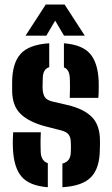

<svg xmlns="http://www.w3.org/2000/svg" viewBox="-20 -794 478 823"><path d="M247.5 8.5V-93Q283.5 -101.5 283.5 -143Q284 -156 284 -160Q284 -164 284 -167.8Q284 -171.5 283.5 -183.5Q283.5 -203.5 275 -216Q266.5 -228.5 244 -234.5L174 -252.5Q104.5 -271 68.5 -305.5Q32.5 -340 32 -406Q32 -425 32 -441Q32.5 -523.5 68.5 -563.2Q104.5 -603 191 -608.5V-506Q164.5 -498 163.5 -461.5Q163.5 -458 163 -448.5Q162.5 -439 162.5 -418Q163 -393 171.5 -378.8Q180 -364.5 206 -358.5L268.5 -344Q338 -328 373.2 -293Q408.5 -258 408.5 -190.5Q408.5 -180.5 408.5 -171.8Q408.5 -163 408 -153.5Q407.5 -73.5 370.5 -35Q333.5 3.5 247.5 8.5ZM279 -374.5Q280 -393 280 -420.2Q280 -447.5 279 -461.5Q277 -497 254 -505V-608.5Q331.5 -602.5 365.5 -564.2Q399.5 -526 403 -446.5Q403.5 -438.5 403.2 -423.5Q403 -408.5 402.8 -394.5Q402.5 -380.5 401.5 -374.5ZM35.5 -156.5Q34.5 -179 35 -198.5Q35.5 -218 36.5 -227H155Q153.5 -194.5 153.8 -175.5Q154 -156.5 154.5 -142Q156.5 -104 185 -94.5V8.5Q106.5 2.5 72.8 -36.5Q39 -75.5 35.5 -156.5ZM89.5 -641 176 -774.5H257L343.5 -641H254.5L216.5 -705.5L178.5 -641Z"/></svg>

Font: Big Shoulders Stencil Text ExtraBold
Style: Regular
Weight: 800
Designer: Patric King
Foundry: XO Type Co
Version: Version 1.000